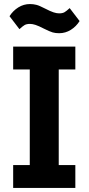

<svg xmlns="http://www.w3.org/2000/svg" viewBox="-20 -928 437 948"><path d="M45 0V-113H127V-585H45V-698H352V-585H270V-113H352V0ZM272 -764Q254 -764 240 -768Q226 -772 198 -786Q171 -800 155.5 -805Q140 -810 128 -810Q111 -810 101 -804Q91 -798 76 -784L27 -848Q44 -875 70.5 -891.5Q97 -908 128 -908Q137 -908 144.5 -907Q152 -906 160 -904Q168 -902 178 -897.5Q188 -893 202 -886Q229 -872 244.5 -867Q260 -862 272 -862Q289 -862 299 -868Q309 -874 324 -888L373 -824Q356 -797 329.5 -780.5Q303 -764 272 -764Z"/></svg>

Font: IBM Plex Sans Cond
Style: Bold
Weight: 700
Width: 3
Designer: Mike Abbink, Paul van der Laan, Pieter van Rosmalen
Foundry: Bold Monday
Version: Version 1.3